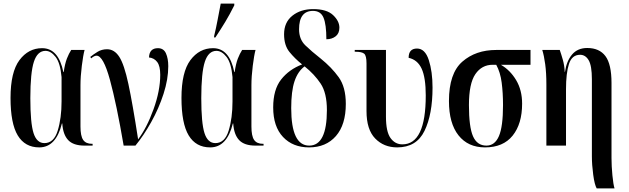

<svg xmlns="http://www.w3.org/2000/svg" viewBox="-20 -816 3524 1076"><path d="M200 10Q294 10 327 -124H329Q333 -62 362 -31Q391 0 454 0H499V-10H496Q461 -10 446 -32Q431 -54 431 -107V-338Q431 -387 438.5 -447Q446 -507 454 -536H379Q366 -516 355 -488Q344 -460 337 -412H335Q308 -546 216 -546Q139 -546 89 -479Q39 -412 39 -267Q39 -124 79.5 -57Q120 10 200 10ZM229 -14Q186 -14 168 -70Q150 -126 150 -266Q150 -409 170 -470Q190 -531 235 -531Q265 -531 291.5 -497Q318 -463 325 -384V-248Q325 -154 303.5 -84Q282 -14 229 -14Z M673 0H739Q785 -56 827.5 -132Q870 -208 896.5 -290Q923 -372 923 -445Q923 -488 910 -517Q897 -546 865 -546Q817 -546 815 -494Q844 -491 861 -468.5Q878 -446 878 -397Q878 -308 840.5 -204Q803 -100 754 -35Q723 -236 699.5 -345.5Q676 -455 648.5 -497.5Q621 -540 580 -540Q550 -540 526.5 -525.5Q503 -511 486 -497L491 -489Q508 -504 521 -504Q559 -504 596 -369Q633 -234 673 0Z M1158 10Q1252 10 1285 -124H1287Q1291 -62 1320 -31Q1349 0 1412 0H1457V-10H1454Q1419 -10 1404 -32Q1389 -54 1389 -107V-338Q1389 -387 1396.5 -447Q1404 -507 1412 -536H1337Q1324 -516 1313 -488Q1302 -460 1295 -412H1293Q1266 -546 1174 -546Q1097 -546 1047 -479Q997 -412 997 -267Q997 -124 1037.5 -57Q1078 10 1158 10ZM1187 -14Q1144 -14 1126 -70Q1108 -126 1108 -266Q1108 -409 1128 -470Q1148 -531 1193 -531Q1223 -531 1249.5 -497Q1276 -463 1283 -384V-248Q1283 -154 1261.5 -84Q1240 -14 1187 -14ZM1180 -606H1187Q1218 -653 1242.5 -693.5Q1267 -734 1293 -786V-796H1217Q1208 -750 1199.5 -704.5Q1191 -659 1180 -614Z M1712 10Q1807 10 1862.5 -53.5Q1918 -117 1918 -234Q1918 -328 1878 -383.5Q1838 -439 1777 -488Q1726 -528 1691 -562Q1656 -596 1656 -652Q1656 -755 1734 -755Q1777 -755 1793 -717Q1809 -679 1809 -596Q1840 -596 1861 -612.5Q1882 -629 1882 -661Q1882 -698 1846.5 -731.5Q1811 -765 1735 -765Q1665 -765 1618.5 -728Q1572 -691 1572 -624Q1572 -562 1602 -525Q1632 -488 1673 -455Q1600 -427 1555.5 -370.5Q1511 -314 1511 -214Q1511 -107 1566 -48.5Q1621 10 1712 10ZM1713 0Q1612 0 1612 -210Q1612 -305 1630.5 -360.5Q1649 -416 1687 -444Q1742 -400 1777 -347.5Q1812 -295 1812 -199Q1812 0 1713 0Z M2206 10Q2314 10 2359 -82.5Q2404 -175 2404 -325Q2404 -415 2383 -479.5Q2362 -544 2317 -544Q2270 -544 2270 -492Q2320 -481 2343 -431Q2366 -381 2366 -281Q2366 -7 2235 -7Q2194 -7 2168.5 -42.5Q2143 -78 2143 -162V-536H1968V-526H1972Q2008 -526 2021 -515Q2034 -504 2034 -460V-193Q2034 -90 2082.5 -40Q2131 10 2206 10Z M2698 10Q2800 10 2853 -56Q2906 -122 2906 -235Q2906 -311 2872.5 -367Q2839 -423 2787 -453H2953V-536H2761Q2646 -536 2571 -470.5Q2496 -405 2496 -250Q2496 -125 2549.5 -57.5Q2603 10 2698 10ZM2706 0Q2654 0 2631 -52Q2608 -104 2608 -227Q2608 -348 2644 -400.5Q2680 -453 2741 -453H2761Q2784 -411 2791.5 -353Q2799 -295 2799 -227Q2799 -106 2776 -53Q2753 0 2706 0Z M3324 240H3424Q3417 218 3412 166.5Q3407 115 3407 70V-351Q3407 -456 3373 -501.5Q3339 -547 3271 -547Q3217 -547 3186 -510.5Q3155 -474 3146 -412H3145Q3143 -450 3134.5 -480Q3126 -510 3117 -536H3019Q3029 -504 3035.5 -455.5Q3042 -407 3042 -343V0H3152V-316Q3152 -406 3168.5 -457.5Q3185 -509 3231 -509Q3261 -509 3279 -478.5Q3297 -448 3297 -372V60Q3297 108 3304.5 163.5Q3312 219 3324 240Z"/></svg>

Font: Noto Serif Display Condensed Semi
Style: Regular
Weight: 600
Width: 3
Designer: Monotype Design Team
Foundry: Monotype Imaging Inc.
Version: Version 1.900